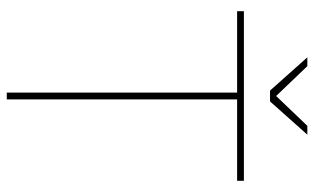

<svg xmlns="http://www.w3.org/2000/svg" viewBox="-200 -726 926 566"><g transform="rotate(90 263.0 -443.0)"><path d="M279 -776H247L149 -886H175L263 -794L351 -886H377ZM13 -699H513V-679H273V0H253V-679H13Z"/></g></svg>

Font: Montserrat arm Thin
Style: Regular
Weight: 250
Designer: Julieta Ulanovsky
Foundry: Julieta Ulanovsky
Version: Version 6.000;PS 006.000;hotconv 1.0.88;makeotf.lib2.5.64775